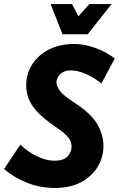

<svg xmlns="http://www.w3.org/2000/svg" viewBox="-34 -920 589 952"><path d="M-14 -82 67 -203Q105 -166 150.5 -144.5Q196 -123 236 -123Q281 -123 301 -144.5Q321 -166 321 -193Q321 -207 315.5 -220.5Q310 -234 293.5 -250.5Q277 -267 243 -290Q181 -332 149.5 -367Q118 -402 107 -433.5Q96 -465 96 -496Q96 -554 125.5 -600.5Q155 -647 209 -674.5Q263 -702 336 -702Q385 -702 439.5 -682Q494 -662 535 -630L469 -506Q433 -535 392.5 -553Q352 -571 315 -571Q284 -571 265 -552.5Q246 -534 246 -512Q246 -494 261 -472Q276 -450 329 -415Q415 -360 447 -306.5Q479 -253 479 -196Q479 -141 450.5 -93.5Q422 -46 368.5 -17Q315 12 239 12Q164 12 98.5 -14.5Q33 -41 -14 -82ZM217 -900H323L355 -839L409 -900H519L401 -750H276Z"/></svg>

Font: Radio Canada Condensed
Style: Bold Italic
Weight: 700
Width: 3
Italic angle: -12°
Designer: Charles Daoud, Etienne Aubert Bonn, Alexandre Saumier Demers, Jacques Le Bailly
Foundry: Radio-Canada
Version: Version 2.104; ttfautohint (v1.8.4.7-5d5b);gftools[0.9.28.de